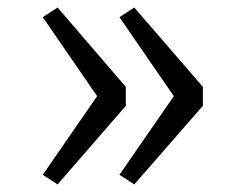

<svg xmlns="http://www.w3.org/2000/svg" viewBox="-20 -559 655 511"><path d="M442.6 -303.1 297.9 -513.3 337.4 -539 520 -327.7V-277.4L337.4 -68.2L297.9 -93.8ZM238.5 -303.1 93.8 -513.3 133.3 -539 314.9 -327.7V-277.4L133.3 -68.2L93.8 -93.8Z"/></svg>

Font: Fira Code Light
Style: Regular
Weight: 300
Monospace: yes
Designer: Carrois Corporate, Edenspiekermann AG, Nikita Prokopov
Foundry: Carrois Corporate, Edenspiekermann AG, Nikita Prokopov
Version: Version 6.000; ttfautohint (v1.8.2) -l 8 -r 50 -G 200 -x 14 